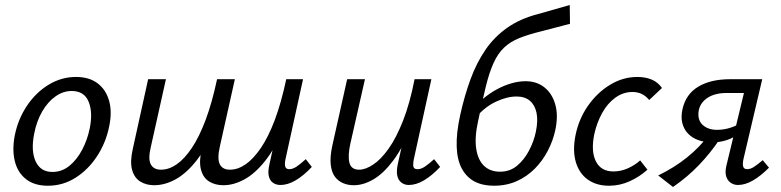

<svg xmlns="http://www.w3.org/2000/svg" viewBox="-20 -732 3115 766"><path d="M171 9Q117 9 83.5 -17.5Q50 -44 39 -89.5Q28 -135 39 -192Q52 -257 87.5 -310Q123 -363 174 -394Q225 -425 283 -425Q336 -425 369.5 -399.5Q403 -374 415.5 -329Q428 -284 415 -225Q402 -162 367 -108.5Q332 -55 281.5 -23Q231 9 171 9ZM189 -46Q227 -46 257 -70.5Q287 -95 308 -135Q329 -175 338 -220Q351 -284 333.5 -326.5Q316 -369 266 -369Q232 -369 201.5 -347.5Q171 -326 148.5 -287.5Q126 -249 116 -197Q103 -129 122.5 -87.5Q142 -46 189 -46Z M871 7Q839 7 815 -7.5Q791 -22 782 -54.5Q773 -87 785 -139L846 -416H917L857 -147Q846 -98 857 -76.5Q868 -55 897 -55Q929 -55 960 -76.5Q991 -98 1021 -142Q1051 -186 1076.5 -254Q1102 -322 1122 -416H1170Q1145 -300 1111 -219.5Q1077 -139 1037 -89Q997 -39 954.5 -16Q912 7 871 7ZM595 7Q564 7 540 -7.5Q516 -22 507 -54.5Q498 -87 510 -139L571 -416H642L582 -147Q570 -98 581.5 -76.5Q593 -55 622 -55Q654 -55 685 -76.5Q716 -98 745.5 -142Q775 -186 800.5 -254Q826 -322 846 -416H894Q870 -300 836 -219.5Q802 -139 762 -89Q722 -39 679.5 -16Q637 7 595 7ZM1099 6Q1082 6 1069.5 -2.5Q1057 -11 1052.5 -29Q1048 -47 1055 -77L1130 -416H1189L1119 -97Q1115 -78 1118 -67.5Q1121 -57 1134 -57Q1148 -57 1163.5 -67.5Q1179 -78 1200 -97L1224 -66Q1191 -31 1159.5 -12.5Q1128 6 1099 6Z M1391 7Q1369 7 1349.5 -1Q1330 -9 1316.5 -26.5Q1303 -44 1299.5 -75Q1296 -106 1306 -152L1365 -416H1436L1378 -160Q1367 -111 1374 -83Q1381 -55 1413 -55Q1438 -55 1469 -75.5Q1500 -96 1530.5 -139Q1561 -182 1588 -250.5Q1615 -319 1634 -416H1675Q1652 -302 1619 -221.5Q1586 -141 1548 -90.5Q1510 -40 1470 -16.5Q1430 7 1391 7ZM1611 6Q1594 6 1581.5 -3.5Q1569 -13 1565 -31Q1561 -49 1567 -77L1642 -416H1701L1631 -97Q1627 -76 1629.5 -66.5Q1632 -57 1646 -57Q1660 -57 1675.5 -67.5Q1691 -78 1712 -97L1736 -66Q1703 -31 1671.5 -12.5Q1640 6 1611 6Z M1950 9Q1906 9 1874 -7.5Q1842 -24 1823 -58.5Q1804 -93 1802 -146.5Q1800 -200 1816 -273Q1833 -350 1857 -415.5Q1881 -481 1916.5 -533Q1952 -585 2004 -621.5Q2056 -658 2127 -676L2253 -712L2254 -637L2139 -607Q2086 -594 2050.5 -579.5Q2015 -565 1990.5 -541.5Q1966 -518 1949 -480.5Q1932 -443 1918 -386Q1904 -329 1887 -247Q1873 -183 1880 -138Q1887 -93 1911.5 -70Q1936 -47 1975 -47Q2014 -47 2042.5 -70.5Q2071 -94 2090.5 -131Q2110 -168 2118 -207Q2127 -251 2120.5 -282Q2114 -313 2094 -330Q2074 -347 2041 -347Q2003 -347 1959 -326.5Q1915 -306 1880 -265L1861 -292Q1883 -318 1909 -339.5Q1935 -361 1963 -376Q1991 -391 2020 -399.5Q2049 -408 2077 -408Q2121 -408 2152 -383.5Q2183 -359 2195.5 -314.5Q2208 -270 2195 -211Q2186 -170 2165.5 -130.5Q2145 -91 2114 -59.5Q2083 -28 2042 -9.5Q2001 9 1950 9Z M2410 9Q2359 9 2324.5 -16Q2290 -41 2277 -86.5Q2264 -132 2276 -192Q2289 -257 2325.5 -309.5Q2362 -362 2413.5 -393.5Q2465 -425 2523 -425Q2555 -425 2580 -414.5Q2605 -404 2621 -381L2570 -333Q2557 -349 2540.5 -357Q2524 -365 2503 -365Q2466 -365 2434.5 -342Q2403 -319 2382 -280.5Q2361 -242 2351 -197Q2337 -128 2357.5 -88Q2378 -48 2427 -48Q2457 -48 2485 -60.5Q2513 -73 2534 -92L2563 -55Q2532 -27 2492.5 -9Q2453 9 2410 9Z M2924 6Q2908 6 2895 -3Q2882 -12 2877 -29Q2872 -46 2878 -71L2948 -361H2879Q2833 -361 2804 -342.5Q2775 -324 2768 -293Q2761 -255 2782.5 -234.5Q2804 -214 2841 -214Q2869 -214 2896 -223Q2923 -232 2946 -247L2937 -206Q2910 -183 2881 -173.5Q2852 -164 2823 -164Q2791 -164 2766 -173Q2741 -182 2724.5 -199.5Q2708 -217 2702 -241.5Q2696 -266 2703 -297Q2716 -356 2765.5 -386Q2815 -416 2893 -416H3021L2946 -97Q2942 -78 2945 -67.5Q2948 -57 2961 -57Q2974 -57 2988.5 -66.5Q3003 -76 3023 -93L3048 -63Q3015 -30 2984 -12Q2953 6 2924 6ZM2665 14 2606 -32Q2670 -63 2721 -104Q2772 -145 2810 -196L2851 -176Q2814 -121 2768.5 -73.5Q2723 -26 2665 14Z"/></svg>

Font: Ysabeau Office Medium
Style: Italic
Weight: 500
Italic angle: -12°
Designer: Christian Thalmann (Catharsis Fonts)
Version: Version 2.001;gftools[0.9.30]; featfreeze: tnum,lnum,ss02